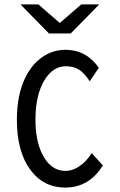

<svg xmlns="http://www.w3.org/2000/svg" viewBox="-20 -805 540 867"><path d="M201.2 -653.8 72.3 -785.2H153.3L250 -701.2L347.2 -785.2H428.2L299.3 -653.8ZM444.3 -58.1Q382.8 42 274.4 42Q176.3 42 116.7 -38.6Q56.2 -121.1 56.2 -264.6Q56.2 -375.5 93.8 -453.6Q118.2 -503.9 155.3 -535.2Q208.5 -580.1 275.9 -580.1Q369.1 -580.1 426.3 -499L385.3 -438Q360.8 -474.1 340.3 -488.3Q314.5 -505.9 277.8 -505.9Q222.2 -505.9 185.1 -449.7Q140.1 -382.3 140.1 -264.2Q140.1 -173.3 168.9 -112.8Q207 -33.2 275.9 -33.2Q305.2 -33.2 335.4 -52.2Q369.6 -74.2 394 -113.8Z"/></svg>

Font: BIZ UDGothic
Style: Regular
Weight: 400
Monospace: yes
Designer: TypeBank Co., Ltd.
Foundry: Morisawa Inc.
Version: Version 1.05